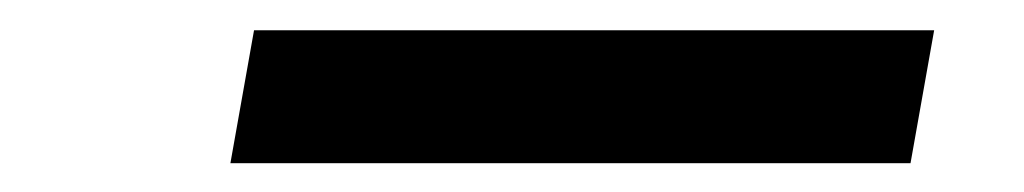

<svg xmlns="http://www.w3.org/2000/svg" viewBox="-20 -756 693 130"><path d="M136 -645.5H596.5L612.5 -735.5H152Z"/></svg>

Font: Anybody Expanded Black
Style: Italic
Weight: 900
Width: 7
Italic angle: -10°
Version: Version 1.113;gftools[0.9.25]